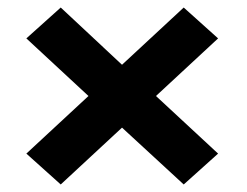

<svg xmlns="http://www.w3.org/2000/svg" viewBox="-20 -590 656 510"><path d="M50 -182 141.3 -100 304.1 -251 468 -100 559.3 -182 394.3 -335 559.3 -488 468 -570 304.1 -418 141.3 -570 50 -488 215 -335Z"/></svg>

Font: Asimov
Style: Wid
Weight: 500
Designer: Google
Version: Version 2.000980; 2014